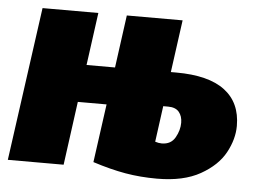

<svg xmlns="http://www.w3.org/2000/svg" viewBox="-44 -589 888 665"><g transform="rotate(5 399.5 -257.0)"><path d="M784 -186Q784 -140 758.5 -93Q733 -46 674.5 -13Q616 20 524 20Q466 20 414 11Q362 2 300 -18L328 -221H228L198 0H4L78 -534H272L247 -351H346L371 -534H565L540 -352H559Q671 -352 727.5 -309.5Q784 -267 784 -186ZM591 -180Q591 -203 579 -217.5Q567 -232 541 -232H524L507 -107Q519 -103 530 -103Q562 -103 576.5 -128.5Q591 -154 591 -180Z"/></g></svg>

Font: FiraGO Heavy
Style: Italic
Weight: 900
Italic angle: -8°
Designer: bBox Type GmbH
Foundry: bBox Type GmbH
Version: Version 1.001